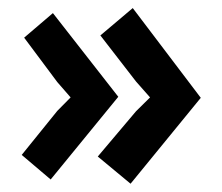

<svg xmlns="http://www.w3.org/2000/svg" viewBox="-20 -482 540 466"><path d="M103 -46.4 32.7 -106 119.1 -212.9 151.4 -245.6 119.1 -282.7 38.6 -390.6 108.4 -450.2 267.1 -247.1ZM296.9 -36.1 217.3 -102.1 310.1 -211.9 344.2 -245.6 310.1 -284.2 223.6 -396 302.2 -462.4 467.3 -244.6Z"/></svg>

Font: PT Astra Sans
Style: Bold
Weight: 700
Designer: A.Korolkova, I. Chaeva
Foundry: ParaType Ltd
Version: Version 1.001; ttfautohint (v1.6)